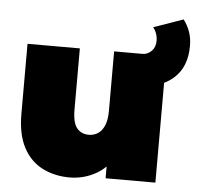

<svg xmlns="http://www.w3.org/2000/svg" viewBox="-52 -763 848 826"><g transform="rotate(5 372.5 -350.0)"><path d="M278 10Q213 10 160.5 -16.5Q108 -43 78 -99.5Q48 -156 48 -245V-547H274V-284Q274 -226 293 -203Q312 -180 345 -180Q365 -180 382.5 -190.5Q400 -201 411 -225.5Q422 -250 422 -290V-547H545Q566 -547 583 -563.5Q600 -580 600 -608Q600 -625 594.5 -640Q589 -655 580 -665L708 -710Q725 -688 735 -660.5Q745 -633 745 -599Q745 -508 690 -459Q671 -442 648 -431V0H433V-51Q415 -33 394 -21Q340 10 278 10Z"/></g></svg>

Font: Montserrat Thin Black
Style: Regular
Weight: 900
Version: Version 9.000